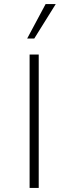

<svg xmlns="http://www.w3.org/2000/svg" viewBox="-20 -927 337 947"><path d="M126 0V-658H171V0ZM114 -737 205 -907H255L149 -737Z"/></svg>

Font: Ysabeau Office ExtraLight
Style: Regular
Weight: 250
Designer: Christian Thalmann (Catharsis Fonts)
Version: Version 2.001;gftools[0.9.30]; featfreeze: tnum,lnum,ss02